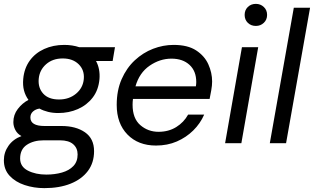

<svg xmlns="http://www.w3.org/2000/svg" viewBox="-44 -740 1622 992"><path d="M185 232Q131 232 83 216Q35 200 5.5 168Q-24 136 -24 88Q-24 47 0 13Q24 -21 67 -37Q46 -48 35.5 -68Q25 -88 25 -109Q25 -147 48 -177Q71 -207 103 -224Q87 -246 80 -272.5Q73 -299 76 -332Q81 -387 109.5 -426.5Q138 -466 184.5 -487Q231 -508 288 -508Q330 -508 366 -496H550L538 -425H452Q463 -405 467.5 -381.5Q472 -358 470 -332Q465 -275 435 -236Q405 -197 358.5 -176.5Q312 -156 257 -156Q229 -156 204.5 -162Q180 -168 160 -179Q140 -176 126.5 -164Q113 -152 113 -133Q113 -89 186 -89H274Q348 -89 395 -56.5Q442 -24 442 41Q442 101 410 143.5Q378 186 320.5 209Q263 232 185 232ZM195 162Q239 162 276 151.5Q313 141 335 118Q357 95 357 58Q357 25 334 5Q311 -15 266 -15H181Q130 -15 95 8Q60 31 60 79Q60 121 100 141.5Q140 162 195 162ZM261 -226Q313 -226 349 -256Q385 -286 389 -332Q393 -378 362.5 -408Q332 -438 280 -438Q228 -438 194 -408Q160 -378 156 -332Q152 -286 179.5 -256Q207 -226 261 -226Z M762 12Q670 12 614.5 -45Q559 -102 559 -198Q559 -273 584.5 -331Q610 -389 652.5 -428.5Q695 -468 747 -488Q799 -508 853 -508Q926 -508 969.5 -479.5Q1013 -451 1032.5 -407.5Q1052 -364 1052 -319Q1052 -299 1047.5 -273.5Q1043 -248 1039 -229H643Q642 -221 641.5 -213.5Q641 -206 641 -199Q641 -128 681 -93.5Q721 -59 775 -59Q827 -59 866.5 -83.5Q906 -108 928 -148H1011Q991 -102 954.5 -66Q918 -30 869.5 -9Q821 12 762 12ZM656 -294H968Q969 -300 969.5 -305.5Q970 -311 970 -316Q970 -373 935 -405Q900 -437 842 -437Q782 -437 729 -400.5Q676 -364 656 -294Z M1119 0 1206 -496H1290L1203 0ZM1278 -606Q1253 -606 1236.5 -622Q1220 -638 1220 -663Q1220 -688 1236.5 -704Q1253 -720 1278 -720Q1302 -720 1319 -704Q1336 -688 1336 -663Q1336 -638 1319 -622Q1302 -606 1278 -606Z M1350 0 1474 -700H1558L1434 0Z"/></svg>

Font: Rethink Sans
Style: Italic
Weight: 400
Italic angle: -10°
Designer: The Rethink Sans project authors (Hans Thiessen). DM Sans designed by Colophon Foundry.
Foundry: Rethink Communications LLC
Version: Version 1.001